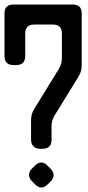

<svg xmlns="http://www.w3.org/2000/svg" viewBox="-30 -828 393 853"><path d="M319 -488 213 -316Q199 -294 199 -266V-207Q199 -167 159 -167H148Q129 -167 118.5 -178Q108 -189 108 -208V-294Q108 -322 122 -344L231 -521Q245 -543 245 -571V-679Q245 -719 205 -719H122Q82 -719 82 -679V-579Q82 -539 42 -539H30Q-10 -539 -10 -579V-768Q-10 -808 30 -808H293Q333 -808 333 -768V-538Q333 -510 319 -488ZM153 -106Q169 -106 182 -91L195 -78Q208 -65 208 -50Q208 -35 194 -21L182 -9Q168 5 154 5Q140 5 126 -9L112 -23Q99 -36 99 -51Q99 -66 112 -79L125 -92Q139 -106 153 -106Z"/></svg>

Font: ZCOOL QingKe HuangYou
Style: Regular
Weight: 400
Version: Version 1.000